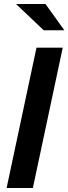

<svg xmlns="http://www.w3.org/2000/svg" viewBox="-20 -938 341 958"><path d="M13 0ZM13 0 162 -700H293L144 0ZM207 -918 301 -787H198L60 -918Z"/></svg>

Font: Rosa Sans SemiBold
Style: Italic
Weight: 600
Italic angle: -12°
Designer: Pentagram / MCKL
Foundry: Pentagram / MCKL
Version: Version 1.005;September 16, 2019;FontCreator 11.5.0.2425 64-